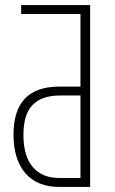

<svg xmlns="http://www.w3.org/2000/svg" viewBox="-20 -734 451 754"><path d="M210 0H334V-714H63V-679H296V-394H214C92 -394 33 -331 33 -205C33 -71 102 0 210 0ZM213 -35C124 -35 72 -92 72 -204C72 -309 117 -359 217 -359H296V-35Z"/></svg>

Font: Noto Sans ExtraCondensed ExtraLight
Style: Regular
Weight: 200
Width: 2
Designer: Monotype Design Team
Foundry: Monotype Imaging Inc.
Version: Version 2.013